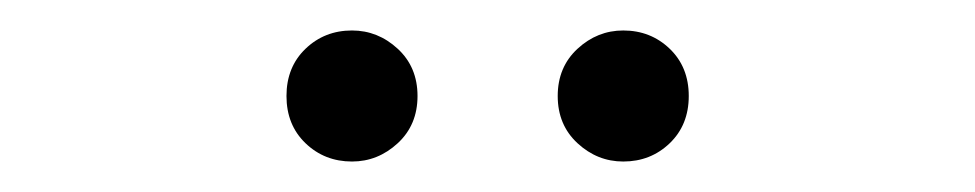

<svg xmlns="http://www.w3.org/2000/svg" viewBox="-20 -736 640 126"><path d="M211 -630Q193 -630 180.5 -642Q168 -654 168 -673Q168 -692 180.5 -704Q193 -716 211 -716Q228 -716 241 -704Q254 -692 254 -673Q254 -654 241 -642Q228 -630 211 -630ZM389 -630Q372 -630 359 -642Q346 -654 346 -673Q346 -692 359 -704Q372 -716 389 -716Q407 -716 419.5 -704Q432 -692 432 -673Q432 -654 419.5 -642Q407 -630 389 -630Z"/></svg>

Font: Modern
Style: Small
Weight: 400
Designer: Julieta Ulanovsky
Foundry: Julieta Ulanovsky
Version: Version 8.000